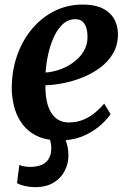

<svg xmlns="http://www.w3.org/2000/svg" viewBox="-20 -590 550 821"><path d="M128.9 210.3Q109.2 210.3 87.3 205.5Q65.5 200.8 52.8 193L62.6 115.4Q68.7 118.5 81.9 121.1Q95 123.7 108.3 123.7Q137.1 123.7 156.9 115.3Q176.7 106.9 187.3 90.5Q197.9 74.1 199 51.2Q199.7 36.9 198 26.3Q196.3 15.6 193.7 7.9Q148.8 0.9 117.6 -20Q86.4 -41 67.2 -71.7Q48 -102.4 39.2 -138.7Q30.4 -175.1 30.3 -212.6Q30.4 -288.3 53.4 -353.3Q76.3 -418.3 117.4 -467Q158.5 -515.7 213.7 -543.1Q268.9 -570.5 333.3 -570.5Q385.3 -570.5 418.3 -554.3Q451.3 -538.1 467.4 -510.2Q483.4 -482.3 484.2 -447.8Q485.2 -399.9 464.6 -363.6Q444 -327.4 409.5 -301.6Q374.9 -275.7 333.4 -259Q291.9 -242.4 250.2 -234.3Q208.5 -226.2 174.3 -225.4Q173.6 -190.3 179.3 -161.3Q184.9 -132.3 197.2 -111Q209.5 -89.8 228.6 -78.1Q247.7 -66.4 273.4 -66.4Q308.4 -66.4 336.4 -78.1Q364.3 -89.8 386.5 -108.4Q408.7 -127 425.7 -147L452.9 -102Q440.6 -82.9 414.3 -58.4Q388 -33.9 349.4 -14.5Q310.8 4.9 260.6 9.7Q265.8 22.6 269.2 39.2Q272.6 55.7 272.6 76Q272.6 108.7 257.1 139.8Q241.7 170.8 209.9 190.5Q178.2 210.3 128.9 210.3ZM174.9 -280Q196.2 -281 221 -287.9Q245.7 -294.9 269.5 -307.8Q293.4 -320.8 312.9 -339.5Q332.5 -358.1 343.8 -382.5Q355.2 -406.8 354.1 -436.4Q353.1 -472 340 -490Q326.9 -508 303.1 -508Q271.1 -508 248 -486.3Q224.8 -464.5 209.4 -429.7Q194 -395 185.5 -355.4Q177.1 -315.8 174.9 -280Z"/></svg>

Font: Merriweather Light
Style: Italic
Weight: 300
Italic angle: -7.8°
Designer: Eben Sorkin
Foundry: Eben Sorkin
Version: Version 2.101